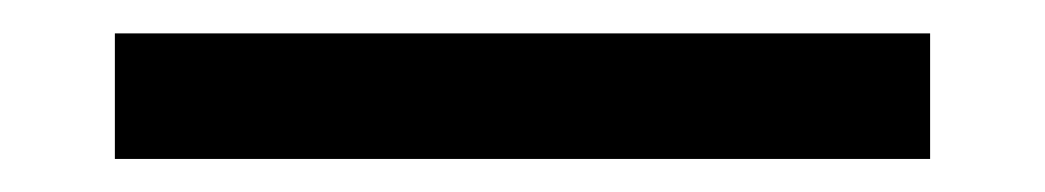

<svg xmlns="http://www.w3.org/2000/svg" viewBox="-20 -20 626 115"><path d="M48.8 75.2H537.1V0H48.8Z"/></svg>

Font: Cascadia Code SemiLight
Style: Regular
Weight: 350
Monospace: yes
Designer: Aaron Bell
Foundry: Saja Typeworks
Version: Version 2404.023